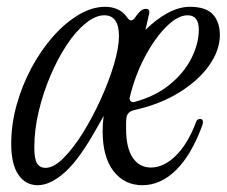

<svg xmlns="http://www.w3.org/2000/svg" viewBox="-20 -536 667 565"><path d="M91 9Q55 9 34 -22Q13 -53 13 -113Q13 -170 29 -227.5Q45 -285 73 -337Q101 -389 136.5 -429Q172 -469 211.5 -492.5Q251 -516 290 -516Q309 -516 326 -508.5Q343 -501 354 -485Q360 -476 366 -476Q372 -476 378 -485Q389 -501 396 -505.5Q403 -510 409 -510Q422 -510 419 -496L408 -448Q439 -479 473 -497.5Q507 -516 539 -516Q586 -516 606.5 -493.5Q627 -471 627 -433Q627 -388 595.5 -343.5Q564 -299 507.5 -264Q451 -229 375 -212Q353 -207 352 -187Q351 -180 351 -172.5Q351 -165 351 -158Q351 -101 370.5 -72Q390 -43 424 -43Q462 -43 497.5 -78Q533 -113 557 -177Q560 -186 569 -186Q575 -186 576.5 -181Q578 -176 576 -169Q544 -81 498.5 -36Q453 9 399 9Q346 9 314 -32.5Q282 -74 282 -150Q282 -172 285 -195Q282 -190 279 -184Q276 -178 272 -172Q217 -71 173 -31Q129 9 91 9ZM114 -42Q138 -42 167 -71Q196 -100 224.5 -146Q253 -192 277 -245Q301 -298 315.5 -347Q330 -396 330 -430Q330 -491 287 -491Q261 -491 232 -467.5Q203 -444 176.5 -404Q150 -364 128.5 -313.5Q107 -263 94 -208.5Q81 -154 81 -102Q81 -67 89.5 -54.5Q98 -42 114 -42ZM362 -250Q360 -243 364.5 -238.5Q369 -234 376 -236Q438 -253 480 -287.5Q522 -322 543.5 -365Q565 -408 565 -449Q565 -491 532 -491Q503 -491 469 -457Q435 -423 406 -368Q377 -313 362 -250Z"/></svg>

Font: Instrument Serif
Style: Italic
Weight: 400
Italic angle: -13°
Designer: Rodrigo Fuenzalida
Foundry: fragTYPE
Version: Version 1.000; ttfautohint (v1.8.4.7-5d5b);gftools[0.9.27]